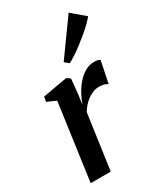

<svg xmlns="http://www.w3.org/2000/svg" viewBox="-205 -924 876 1012"><g transform="rotate(-30 233.0 -418.0)"><path d="M38 0 102.5 -465 48.5 -489 53.5 -518 203 -544.5 224 -530 215.5 -442 207 -379.5Q217 -408.5 233 -437.8Q249 -467 270.2 -491.2Q291.5 -515.5 317.2 -530.2Q343 -545 373 -545Q385.5 -545 394.8 -542.5Q404 -540 408 -537L381 -404.5Q377 -409 363 -413.8Q349 -418.5 330 -418.5Q311.5 -418.5 293.5 -411.8Q275.5 -405 259.2 -393Q243 -381 229.5 -365.8Q216 -350.5 207 -334L160 0ZM233.5 -623.5 386.5 -836.5 466 -769Q456.5 -756.5 438.8 -738.8Q421 -721 397.8 -701.5Q374.5 -682 349.8 -663Q325 -644 301.2 -628Q277.5 -612 259 -602.5Z"/></g></svg>

Font: Merriweather 72pt SemiBold
Style: Italic
Weight: 600
Italic angle: -7.8°
Version: Version 2.101